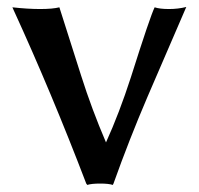

<svg xmlns="http://www.w3.org/2000/svg" viewBox="-20 -520 570 551"><path d="M15.6 -499Q59.6 -494.1 95.2 -494.1Q130.9 -494.1 150.4 -499L212.9 -302.7Q243.2 -207 284.2 -111.3Q322.3 -195.3 355.5 -297.9Q411.1 -473.6 423.8 -499Q438.5 -494.1 464.8 -494.1Q491.2 -494.1 514.6 -500L403.3 -242.2Q350.6 -119.1 305.7 6.8L303.7 10.7Q292 6.8 267.6 6.8Q242.2 6.8 230.5 10.7L227.5 6.8Q127.9 -253.9 18.6 -492.2Z"/></svg>

Font: GenEi LateGo v2
Style: Medium
Weight: 500
Designer: o_tamon (Modified)
Foundry: o_tamon / Adobe Systems Incorporated / FONT 910 / Philipp H. Poll
Version: Version 2.1;Original Version 1.004